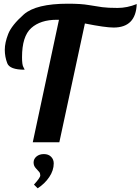

<svg xmlns="http://www.w3.org/2000/svg" viewBox="-20 -769 759 1038"><path d="M161.6 109.4Q161.6 90.3 177.2 77.1Q192.9 64 217.3 64Q241.7 64 256.1 78.4Q270.5 92.8 270.5 114.3Q270.5 152.3 246.3 188.2Q222.2 224.1 183.6 249L163.6 229Q197.8 191.4 197.8 179.7Q197.8 168 192.1 160.9Q186.5 153.8 174.1 140.9Q161.6 127.9 161.6 109.4ZM287.1 -662.1Q198.7 -662.1 148.9 -617.4Q99.1 -572.8 99.1 -460Q99.1 -419.4 106 -407.2Q112.8 -395 112.8 -392.1Q32.7 -392.1 19.3 -427Q5.9 -461.9 5.9 -500Q5.9 -538.1 24.4 -585.4Q43 -632.8 108.6 -690.9Q174.3 -749 347.2 -749Q418 -749 459.7 -741.7Q501.5 -734.4 532.7 -730.2Q564 -726.1 615.7 -726.1Q667.5 -726.1 719.2 -747.1Q714.4 -620.1 594.2 -620.1Q548.8 -620.1 439 -642.1L300.8 0H157.2L298.8 -662.1Z"/></svg>

Font: Lobster-Regular
Style: Regular
Weight: 400
Designer: Pablo Impallari
Foundry: Pablo Impallari
Version: Version 1.007; ttfautohint (v1.1) -l 8 -r 50 -G 50 -x 14 -D 